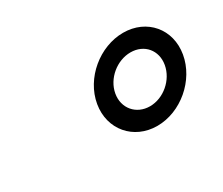

<svg xmlns="http://www.w3.org/2000/svg" viewBox="-67 -937 721 622"><g transform="rotate(-30 293.0 -625.5)"><path d="M309 -626C318 -677 367 -717 418 -717C469 -717 503 -677 494 -626C485 -575 437 -534 386 -534C335 -534 300 -575 309 -626ZM241 -626C226 -538 287 -467 375 -467C463 -467 547 -538 562 -626C577 -714 517 -784 429 -784C341 -784 256 -714 241 -626Z"/></g></svg>

Font: Charger Monospace
Style: Regular
Weight: 400
Designer: Jasper
Foundry: Cannot Into Space Fonts
Version: Version 0.980